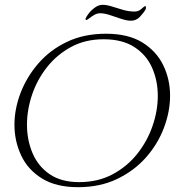

<svg xmlns="http://www.w3.org/2000/svg" viewBox="-20 -756 770 797"><path d="M304 21Q213 21 154.5 -15Q96 -51 68 -110.5Q40 -170 40 -238Q40 -304 65.5 -370.5Q91 -437 139.5 -493Q188 -549 258.5 -582.5Q329 -616 420 -616Q512 -616 570.5 -580Q629 -544 657.5 -485.5Q686 -427 686 -359Q686 -293 660.5 -225.5Q635 -158 586 -102.5Q537 -47 466 -13Q395 21 304 21ZM309 0Q386 0 446.5 -32Q507 -64 549 -116.5Q591 -169 613 -232.5Q635 -296 635 -358Q635 -421 611.5 -474.5Q588 -528 538 -560.5Q488 -593 410 -593Q334 -593 275 -561Q216 -529 175 -477Q134 -425 113 -362.5Q92 -300 92 -238Q92 -175 115 -120.5Q138 -66 186 -33Q234 0 309 0ZM524 -670Q506 -670 482.5 -678Q459 -686 436 -693.5Q413 -701 396 -701Q383 -701 371 -694Q359 -687 350.5 -680Q342 -673 338 -673Q335 -673 335 -678Q337 -685 347 -698.5Q357 -712 373 -724Q389 -736 406 -736Q423 -736 445 -729Q467 -722 491 -715Q515 -708 539 -708Q555 -708 567 -719Q579 -730 583 -731Q587 -731 585 -718Q576 -702 560.5 -686Q545 -670 524 -670Z"/></svg>

Font: Moon Dance
Style: Regular
Weight: 400
Designer: Robert E. Leuschke
Foundry: Robert E. Leuschke
Version: Version 1.010; ttfautohint (v1.8.3)